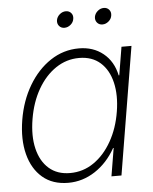

<svg xmlns="http://www.w3.org/2000/svg" viewBox="-52 -748 641 802"><g transform="rotate(-5 268.5 -346.5)"><path d="M202.6 11.2Q136.7 11.2 94.5 -24.9Q52.2 -61 36.1 -123.8Q20 -186.5 33.2 -267.1Q46.4 -346.7 83.5 -409.4Q120.6 -472.2 175 -508.3Q229.5 -544.4 294.4 -544.4Q354.5 -544.4 396.2 -510.7Q438 -477.1 450.7 -417.5H453.1L472.7 -535.6H514.6L425.8 0H383.8L403.3 -117.2H400.9Q367.2 -57.1 314.9 -22.9Q262.7 11.2 202.6 11.2ZM213.4 -28.8Q268.1 -28.8 312.7 -59.6Q357.4 -90.3 387.9 -144.3Q418.5 -198.2 429.7 -267.1Q440.9 -335.4 428.2 -389.2Q415.5 -442.9 380.9 -473.6Q346.2 -504.4 292 -504.4Q238.8 -504.4 194.1 -474.4Q149.4 -444.3 118.7 -390.9Q87.9 -337.4 76.2 -267.1Q64.5 -196.8 77.4 -143.1Q90.3 -89.4 125 -59.1Q159.7 -28.8 213.4 -28.8ZM242.7 -635.3Q228.5 -635.3 220.2 -645.3Q211.9 -655.3 213.9 -669.4Q216.3 -683.6 228 -693.6Q239.7 -703.6 253.9 -703.6Q268.1 -703.6 276.4 -693.6Q284.7 -683.6 282.2 -669.4Q280.3 -655.3 268.6 -645.3Q256.8 -635.3 242.7 -635.3ZM401.9 -635.3Q387.7 -635.3 379.4 -645.3Q371.1 -655.3 373 -669.4Q375.5 -683.6 387.2 -693.6Q398.9 -703.6 413.1 -703.6Q427.2 -703.6 435.5 -693.6Q443.8 -683.6 441.4 -669.4Q439.5 -655.3 427.7 -645.3Q416 -635.3 401.9 -635.3Z"/></g></svg>

Font: Inter Display Extra Light
Style: Italic
Weight: 200
Italic angle: -9.39999°
Designer: Rasmus Andersson
Foundry: rsms
Version: Version 4.000;git-4fc901f